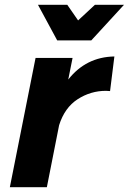

<svg xmlns="http://www.w3.org/2000/svg" viewBox="-20 -779 536 799"><path d="M360 -611H218L138 -759H260L305 -694L375 -759H496ZM175 0H21L128 -538H282L264 -448Q338 -542 456 -544L438 -400L421 -401Q357 -401 303 -366Q249 -331 226 -258Z"/></svg>

Font: Argentum Sans SemiBold
Style: Italic
Weight: 600
Italic angle: -11°
Designer: Julieta Ulanovsky (font), Cristiano Sobral (main changes and remaster)
Foundry: Julieta Ulanovsky (font), Cristiano Sobral (main changes and remaster)
Version: Version 2.007;June 15, 2022;FontCreator 14.0.0.2814 64-bit; 